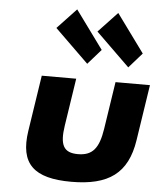

<svg xmlns="http://www.w3.org/2000/svg" viewBox="-59 -918 820 983"><g transform="rotate(5 351.0 -426.0)"><path d="M651.7 -671 508.7 -867 410.8 -763 583.9 -594ZM440.7 -671 297.7 -867 199.8 -763 372.9 -594ZM323.5 -513H146.5L102.6 -226C76.3 -54 151.7 15 343.7 15C535.7 15 632.3 -54 658.6 -226L702.5 -513H525.5L488.2 -269C472.7 -168 439.7 -129 365.7 -129C291.7 -129 270.7 -168 286.2 -269Z"/></g></svg>

Font: Sztylet
Style: BdObl
Weight: 700
Foundry: Cannot Into Space Fonts, PlusOne Fonts
Version: Version 0.12